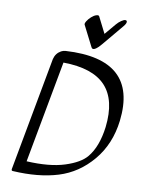

<svg xmlns="http://www.w3.org/2000/svg" viewBox="-110 -1086 884 1199"><g transform="rotate(10 332.5 -486.5)"><path d="M419.9 -1008 471.9 -905 531 -975Q544.4 -991 560.9 -1002Q577.3 -1013 585.8 -1012.5Q594.2 -1012 595.7 -1006Q598.7 -994 580.8 -973L471.4 -842Q419.9 -780 406.5 -809L339.9 -940Q336.5 -947 345.9 -962.5Q355.3 -978 371 -992Q386.7 -1006 401.1 -1010.5Q415.5 -1015 419.9 -1008ZM48.7 26 181.7 -694Q191 -732 223.6 -750Q236.2 -757 251.3 -758Q707.7 -785 660.8 -387Q642.7 -237 555.1 -132.5Q467.4 -28 344.1 10Q220.8 48 56.7 38Q46.7 38 48.7 26ZM131.2 -37Q276.5 -29 372.2 -59.5Q467.9 -90 507.1 -138Q564.1 -207 580.1 -333Q600.3 -507 519 -594.5Q437.7 -682 250.8 -684Z"/></g></svg>

Font: Kavivanar
Style: Regular
Weight: 400
Designer: Tharique Azeez
Foundry: Tharique Azeez
Version: Version 1.88